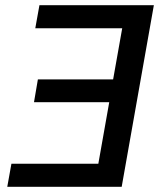

<svg xmlns="http://www.w3.org/2000/svg" viewBox="-20 -720 617 740"><path d="M8 0 24 -89H359L401 -326H111L126 -414H416L451 -611H116L132 -700H573L449 0Z"/></svg>

Font: Rethink Sans Medium
Style: Italic
Weight: 500
Italic angle: -10°
Designer: The Rethink Sans project authors (Hans Thiessen). DM Sans designed by Colophon Foundry.
Foundry: Rethink Communications LLC
Version: Version 1.001